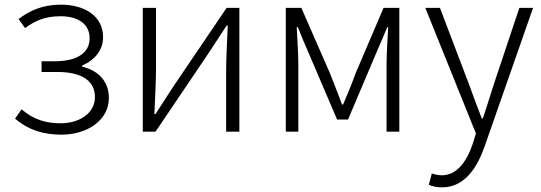

<svg xmlns="http://www.w3.org/2000/svg" viewBox="-20 -567 2329 827"><path d="M245 13C357 13 449 -50 449 -145C449 -223 396 -265 334 -280V-285C389 -308 424 -352 424 -407C424 -500 341 -547 243 -547C163 -547 107 -521 60 -485L88 -446C132 -478 173 -497 241 -497C312 -497 366 -467 366 -402C366 -341 315 -303 214 -303H159V-257H228C330 -257 389 -220 389 -149C389 -79 322 -36 241 -36C180 -36 125 -51 73 -96L45 -56C105 -5 170 13 245 13Z M595 0H650L881 -342C902 -374 935 -424 956 -457H961C958 -386 954 -315 954 -256V0H1011V-533H956L725 -192C704 -159 671 -109 650 -76H645C648 -147 652 -219 652 -276V-533H595Z M1211 0H1265V-288C1265 -331 1261 -397 1258 -450H1263C1278 -411 1295 -372 1311 -335L1432 -52H1479L1599 -335C1615 -372 1632 -411 1648 -450H1652C1649 -397 1645 -331 1645 -288V0H1700V-533H1632L1512 -252C1496 -207 1477 -162 1458 -117H1453C1437 -162 1418 -207 1401 -252L1278 -533H1211Z M1884 240C1982 240 2036 154 2068 62L2276 -533H2217L2108 -207C2093 -161 2076 -105 2060 -57H2055C2036 -105 2016 -161 1999 -207L1875 -533H1812L2030 8L2016 53C1990 130 1947 188 1883 188C1868 188 1851 184 1840 180L1827 229C1842 236 1863 240 1884 240Z"/></svg>

Font: Noto Sans CJK JP Light
Style: Regular
Weight: 300
Designer: Ryoko NISHIZUKA (kana & ideographs); Paul D. Hunt (Latin, Greek & Cyrillic); Wenlong ZHANG (bopomofo); Sandoll Communica
Foundry: Adobe Systems Incorporated
Version: Version 1.004;PS 1.004;hotconv 1.0.82;makeotf.lib2.5.63406